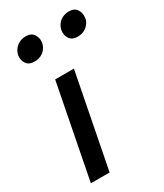

<svg xmlns="http://www.w3.org/2000/svg" viewBox="-188 -821 766 896"><g transform="rotate(-30 195.5 -373.0)"><path d="M27 0 125 -503H226L128 0ZM84 -623Q54 -623 41 -642.5Q28 -662 32 -687Q35 -703 45 -716.5Q55 -730 70.5 -738Q86 -746 107 -746Q135 -746 148 -727Q161 -708 158 -684Q156 -668 146.5 -654Q137 -640 121 -631.5Q105 -623 84 -623ZM316 -623Q287 -623 274 -642.5Q261 -662 265 -687Q268 -703 277.5 -716.5Q287 -730 303 -738Q319 -746 339 -746Q368 -746 380.5 -727Q393 -708 390 -684Q389 -668 379 -654Q369 -640 353.5 -631.5Q338 -623 316 -623Z"/></g></svg>

Font: REM
Style: Italic
Weight: 400
Italic angle: -11°
Designer: Octavio Pardo
Foundry: Ashler Design
Version: Version 1.005;gftools[0.9.28]